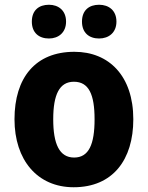

<svg xmlns="http://www.w3.org/2000/svg" viewBox="-20 -778 623 808"><path d="M114 -687C114 -640 144 -616 186 -616C226 -616 258 -641 258 -687C258 -734 226 -758 186 -758C144 -758 114 -735 114 -687ZM325 -687C325 -640 355 -616 397 -616C438 -616 470 -641 470 -687C470 -734 438 -758 397 -758C355 -758 325 -735 325 -687ZM541 -276C541 -458 439 -560 293 -560C129 -560 41 -451 41 -276C41 -105 137 10 290 10C455 10 541 -106 541 -276ZM204 -276C204 -380 230 -434 291 -434C354 -434 378 -380 378 -276C378 -171 354 -115 292 -115C230 -115 204 -172 204 -276Z"/></svg>

Font: Noto Sans Lao Looped SemiCondensed ExtraBold
Style: Regular
Weight: 800
Width: 4
Designer: Mark Frömberg, Ben Mitchell
Foundry: The Fontpad Ltd
Version: Version 1.002